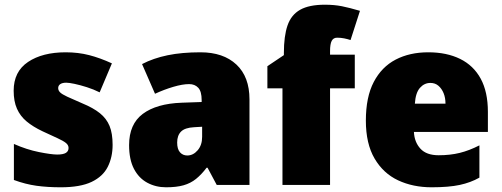

<svg xmlns="http://www.w3.org/2000/svg" viewBox="-20 -785 2130 815"><path d="M458 -170Q458 -118 437.5 -77Q417 -36 369 -13Q321 10 238 10Q181 10 134.5 3.5Q88 -3 39 -21V-174Q93 -150 145.5 -139.5Q198 -129 223 -129Q248 -129 259.5 -136Q271 -143 271 -157Q271 -169 260 -178Q249 -187 225 -198Q201 -209 160 -228Q120 -247 93 -269.5Q66 -292 52 -323.5Q38 -355 38 -400Q38 -481 99 -522Q160 -563 259 -563Q312 -563 358.5 -551Q405 -539 455 -516L403 -393Q377 -406 348.5 -415Q320 -424 296.5 -429Q273 -434 261 -434Q245 -434 236 -428Q227 -422 227 -411Q227 -401 235 -393Q243 -385 265.5 -374.5Q288 -364 330 -346Q376 -327 404 -304.5Q432 -282 445 -250.5Q458 -219 458 -170Z M831 -563Q928 -563 983.5 -511Q1039 -459 1039 -363V0H900L861 -73H857Q835 -44 812 -25.5Q789 -7 759 1.5Q729 10 685 10Q641 10 605 -9.5Q569 -29 548.5 -68.5Q528 -108 528 -169Q528 -258 586 -301.5Q644 -345 751 -349L836 -352V-360Q836 -397 821.5 -412.5Q807 -428 783 -428Q755 -428 716 -416.5Q677 -405 638 -387L583 -513Q631 -538 691.5 -550.5Q752 -563 831 -563ZM804 -245Q765 -243 748.5 -226.5Q732 -210 732 -180Q732 -152 744 -138.5Q756 -125 775 -125Q800 -125 819 -147Q838 -169 838 -204V-247Z M1486 -410H1381V0H1179V-410H1115V-504L1185 -551V-560Q1185 -632 1200.5 -677Q1216 -722 1254 -743.5Q1292 -765 1359 -765Q1399 -765 1431.5 -758.5Q1464 -752 1508 -739L1468 -615Q1456 -619 1441.5 -622Q1427 -625 1411 -625Q1395 -625 1388 -611.5Q1381 -598 1381 -568V-553H1486Z M1798 -563Q1876 -563 1933 -535Q1990 -507 2020.5 -451Q2051 -395 2051 -310V-225H1737Q1739 -182 1764.5 -154Q1790 -126 1842 -126Q1891 -126 1931.5 -136Q1972 -146 2015 -168V-31Q1978 -10 1931.5 0Q1885 10 1812 10Q1733 10 1670 -19.5Q1607 -49 1570 -112Q1533 -175 1533 -273Q1533 -373 1566.5 -437Q1600 -501 1659.5 -532Q1719 -563 1798 -563ZM1807 -433Q1781 -433 1762.5 -412Q1744 -391 1741 -345H1871Q1871 -370 1863 -389.5Q1855 -409 1841 -421Q1827 -433 1807 -433Z"/></svg>

Font: Noto Sans Display Black
Style: Regular
Weight: 900
Designer: Monotype Design Team
Foundry: Monotype Imaging Inc.
Version: Version 2.003